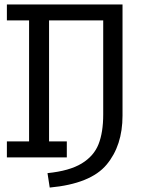

<svg xmlns="http://www.w3.org/2000/svg" viewBox="-20 -709 640 865"><path d="M445 -193V-617H201V-72H281V0H11V-72H111V-617H11V-689H532V-188Q532 -53 460 33Q388 119 204 136L194 71Q293 61 348 27.5Q403 -6 424 -59.5Q445 -113 445 -193Z"/></svg>

Font: FiraDG Mono
Style: Regular
Weight: 400
Designer: Carrois Corporate & Edenspiekermann AG
Foundry: Carrois Corporate GbR & Edenspiekermann AG
Version: Version 3.206